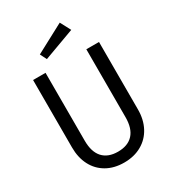

<svg xmlns="http://www.w3.org/2000/svg" viewBox="-221 -1047 1058 1177"><g transform="rotate(-30 307.5 -458.5)"><path d="M541 -228.7Q541 -157.4 512.3 -103.1Q483.6 -48.7 430.5 -18.5Q377.4 11.8 306.7 11.8Q235.4 11.8 182.8 -18.5Q130.3 -48.7 102.3 -103.1Q74.4 -157.4 74.4 -228.7V-706.2H162.6V-225.6Q162.6 -146.2 199.7 -105.6Q236.9 -65.1 306.7 -65.1Q376.9 -65.1 414.1 -105.6Q451.3 -146.2 451.3 -225.6V-706.2H541ZM188.7 -821 391.8 -929.2 430.8 -855.4 211.8 -774.9Z"/></g></svg>

Font: Fira Code
Style: Regular
Weight: 400
Designer: Carrois Corporate, Edenspiekermann AG, Nikita Prokopov
Foundry: Carrois Corporate, Edenspiekermann AG, Nikita Prokopov
Version: Version 5.002